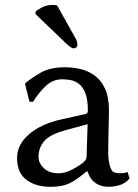

<svg xmlns="http://www.w3.org/2000/svg" viewBox="-20 -733 550 764"><path d="M328.6 -50.8H324.7Q296.4 -27.3 274.7 -13.7Q252.9 0 231.4 5.1Q210 10.3 180.2 10.3Q122.1 10.3 85 -17.6Q47.9 -45.4 47.9 -104Q47.9 -157.7 95.5 -198.7Q143.1 -239.7 223.6 -257.8L322.3 -279.8Q329.6 -282.2 329.6 -292.5Q329.6 -336.9 319.6 -362.5Q309.6 -388.2 293.2 -399.9Q276.9 -411.6 259.8 -414.6Q242.7 -417.5 227.5 -417.5Q189.9 -417.5 161.6 -390.4Q133.3 -363.3 111.3 -327.6L97.2 -328.6L79.6 -399.4L83 -403.8Q103 -420.9 140.6 -443.1Q178.2 -465.3 238.8 -465.3Q269 -465.3 299.8 -458.3Q330.6 -451.2 356 -432.9Q381.3 -414.6 397.5 -381.1Q413.6 -347.7 413.6 -293.5Q413.6 -289.6 413.1 -268.8Q412.6 -248 412.1 -221.2Q411.6 -194.3 411.1 -169.9Q410.6 -145.5 410.6 -133.3Q410.6 -98.1 415.8 -78.4Q420.9 -58.6 428.2 -50.8Q433.6 -46.4 442.4 -44.9Q451.2 -43.5 459 -43.5Q465.3 -43.5 472.4 -44.4Q479.5 -45.4 487.8 -48.8L495.6 -22.5Q477.1 -2 454.3 4.2Q431.6 10.3 411.6 10.3Q381.3 10.3 359.6 -4.9Q337.9 -20 328.6 -50.8ZM328.6 -238.8 238.8 -214.4Q177.2 -197.3 155.3 -170.9Q133.3 -144.5 133.3 -108.4Q133.3 -84 154.5 -63.7Q175.8 -43.5 212.4 -43.5Q236.3 -43.5 261.7 -55.7Q287.1 -67.9 309.6 -85Q315.9 -89.8 320.3 -95.9Q324.7 -102.1 324.7 -112.3ZM207.5 -710.9 282.2 -577.6Q286.1 -570.3 287.1 -564Q288.1 -557.6 288.1 -552.2Q288.1 -548.3 283.4 -544.4Q278.8 -540.5 272.5 -540.5Q264.2 -540.5 241.7 -561.5L120.6 -677.7L123 -689Q129.4 -693.8 147.2 -703.6Q165 -713.4 191.9 -713.4Q199.2 -713.4 207.5 -710.9Z"/></svg>

Font: Kurinto Seri
Style: Regular
Weight: 400
Designer: Kurinto was developed by Clint Goss from a range of fonts that are compatible with the SIL Open Font License Version 1.1
Foundry: Clinton F. Goss
Version: Version 2.196; July 25, 2020